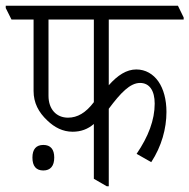

<svg xmlns="http://www.w3.org/2000/svg" viewBox="-48 -643 660 669"><path d="M205 -184C234 -184 258 -193 279 -211V-20L324 6H331V-264C372 -319 405 -354 440 -354C473 -354 491 -327 491 -282C491 -225 469 -167 428 -107L479 -78C515 -133 532 -195 532 -253C532 -296 522 -333 504 -359C486 -385 459 -401 427 -401C393 -401 362 -381 331 -346V-575H592V-582L572 -623H-28V-615L-8 -575H69V-326C69 -285 86 -252 117 -223C142 -199 171 -184 205 -184ZM121 -309V-575H279V-287C251 -250 222 -233 189 -233C148 -233 121 -263 121 -309ZM103 -49C128 -49 141 -65 141 -94C141 -123 128 -138 103 -138C78 -138 65 -123 65 -94C65 -64 78 -49 103 -49Z"/></svg>

Font: Noto Serif Devanagari ExtraCondensed Light
Style: Regular
Weight: 300
Width: 2
Designer: Universal Thirst, Indian Type Foundry and the Monotype Design Team
Foundry: Monotype Imaging Inc.
Version: Version 2.004